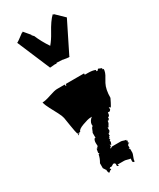

<svg xmlns="http://www.w3.org/2000/svg" viewBox="-319 -1363 1260 1521"><g transform="rotate(-30 311.0 -603.0)"><path d="M421.9 -343.8Q421.9 -343.8 421.9 -331.5L414.1 -320.8H405.3Q405.3 -303.2 396.2 -291.3Q387.2 -279.3 387.2 -272.5L378.4 -275.4V-240.7H369.6V-230.5H360.4V-208H351.6V-196.3H343.3L351.6 -184.1Q342.3 -184.1 342.3 -174.1Q342.3 -164.1 343.3 -162.1L334 -139.6L325.7 -151.4L326.2 -138.7Q326.2 -127.4 316.9 -127.4V-117.2Q330.6 -127.4 334 -127.4H414.1Q421.4 -127.4 435.3 -122.3Q449.2 -117.2 457.5 -117.2V-106H467.3L457.5 -95.2L467.3 -83H457.5L448.7 -71.3V-48.8H439.9L448.7 -38.6V-3.9Q448.7 2.9 439.5 25.9Q430.2 48.8 430.2 55.7Q430.2 62.5 431.2 64.5H421.9Q412.6 64.5 412.6 50.5Q412.6 36.6 414.1 29.3Q404.8 29.3 387.5 23.9Q370.1 18.6 360.4 18.6H298.8L307.6 29.3H298.8Q290 29.3 290 22L290.5 9.8Q290.5 -3.9 272 -3.9Q271.5 -3.9 262.2 2.4Q252.9 8.8 247.1 8.8Q241.2 8.8 237.3 7.8L228.5 18.6H237.3L235.8 29.3L230.5 27.3L210.9 42Q201.7 33.7 201.7 7.8Q201.7 7.8 200.2 8.8L184.6 -15.1V-60.1Q204.6 -92.8 210.9 -127.4H219.2L213.4 -139.6L219.2 -173.3H228.5V-184.1H237.3Q235.8 -191.4 235.8 -215.1Q235.8 -238.8 246.6 -252.4H254.9V-297.9Q257.8 -301.3 265.9 -322.5Q273.9 -343.8 282.2 -343.8Q281.2 -346.7 281.2 -359.4Q281.2 -372.1 290.8 -387.9Q300.3 -403.8 314.5 -411.1H298.8Q276.9 -411.1 225.8 -392.3Q174.8 -373.5 174.8 -354.5H167L148.9 -334.5V-343.8L157.7 -354.5H148.9V-345.2Q139.2 -377 130.4 -435.3Q121.6 -493.7 117.9 -512.9Q114.3 -532.2 95.5 -568.4Q76.7 -604.5 57.4 -640.1Q38.1 -675.8 31.2 -704.6Q59.6 -704.6 110.4 -722.2Q161.1 -739.7 184.6 -739.7H254.9V-727.5H263.2V-739.7H431.2V-727.5H458.5Q501 -727.5 525.9 -716.8V-704.6H535.2L545.4 -716.8L575.2 -704.6V-692.9H584Q584 -661.6 559.6 -624Q549.8 -608.4 540 -589.4Q515.6 -543.5 515.6 -467.3Q514.6 -465.8 498.8 -433.1Q482.9 -400.4 477.1 -400.4L467.3 -411.1V-388.2L457.5 -377.4H439.9Q439.9 -343.8 421.9 -343.8ZM93.8 -1214.4Q100.1 -1214.4 166 -1264.6L168.5 -1263.2L175.3 -1269.5L222.7 -1213.4L221.2 -1211.4L233.9 -1195.8L235.8 -1196.8Q264.6 -1127.9 308.6 -1063Q339.4 -1099.6 365.2 -1147Q412.6 -1234.4 450.7 -1269.5L457.5 -1263.2L460 -1264.6L535.2 -1191.9L397 -913.6L399.9 -912.1L391.6 -910.2Q380.9 -910.2 339.4 -917.5V-918.5L285.6 -921.4L279.8 -915.5Q274.9 -917.5 268.1 -917.5L221.2 -913.6ZM280.8 -710Q280.3 -710.9 279.8 -710.9Q278.3 -710 278.3 -710Z"/></g></svg>

Font: Butcherman
Style: Regular
Weight: 400
Version: Version 001.004